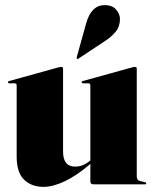

<svg xmlns="http://www.w3.org/2000/svg" viewBox="-20 -719 604 749"><path d="M45 -109V-386Q45 -394 36.5 -394H17Q11 -394 11 -398.5Q11 -401.5 16 -403L205.5 -455.5Q215.5 -458 219 -458Q226 -458 226 -451V-128Q226 -69 273 -69Q304 -69 331 -92L332.5 -93.5V-386Q332.5 -394 324 -394H304.5Q298.5 -394 298.5 -398.5Q298.5 -401.5 303.5 -403L493 -455.5Q502.5 -458 506.5 -458Q513.5 -458 513.5 -451V-32Q513.5 -15.5 525.5 -13L544.5 -8.5Q550.5 -7 550.5 -4Q550.5 0 545.5 0H344.5Q332.5 0 332.5 -11V-79.5Q278 -33 232 -11.5Q186 10 149.5 10Q103 10 74 -18Q45 -46 45 -109ZM316 -627.5Q336 -699 388 -699Q419 -699 433.5 -681Q448 -663 448 -645Q448 -616 431.8 -596Q415.5 -576 393.5 -561.5L285.5 -490Q282 -488 279.5 -490.5Q278.5 -491.5 279.5 -496.5Z"/></svg>

Font: Fraunces 144pt Black
Style: Regular
Weight: 900
Version: Version 1.000;[0bf87f6ff]